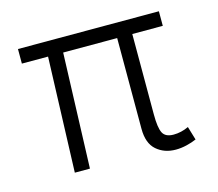

<svg xmlns="http://www.w3.org/2000/svg" viewBox="-78 -577 779 687"><g transform="rotate(-15 311.5 -233.0)"><path d="M494 14Q451.5 14 422.8 -11Q394 -36 394 -90V-426H194L179 0H123L138 -426H41V-480H563V-426H450V-128Q450 -78.5 460 -59.2Q470 -40 500 -40Q528.5 -40 556 -53L571 -3Q554 4.5 533.8 9.2Q513.5 14 494 14Z"/></g></svg>

Font: Geologica Thin
Style: Regular
Weight: 100
Designer: Sindre Bremnes, Frode Helland
Foundry: Monokrom Skriftforlag AS
Version: Version 1.010; ttfautohint (v1.8.4.7-5d5b);gftools[0.9.28]